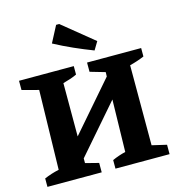

<svg xmlns="http://www.w3.org/2000/svg" viewBox="-130 -1032 1060 1145"><g transform="rotate(-15 400.0 -460.0)"><path d="M21 0V-52Q65 -71 112 -81L123 -571L21 -598V-655H359V-603Q341 -594 318 -586.5Q295 -579 273 -573V-244L533 -544L534 -571L441 -598V-655H775V-603Q733 -585 685 -573V-79L775 -58V0H441V-53Q481 -71 523 -81L530 -403L274 -108V-79L356 -58V0ZM503 -713Q443 -736 384.5 -762Q326 -788 268 -819L321 -920H340L533 -763Z"/></g></svg>

Font: Piazzolla SC
Style: Bold
Weight: 700
Designer: Juan Pablo del Peral
Foundry: Huerta Tipografica
Version: Version 1.330